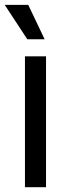

<svg xmlns="http://www.w3.org/2000/svg" viewBox="-27 -781 290 801"><path d="M77.1 0V-545.9H165V0ZM86.9 -617.2 -7.3 -760.7H90.8L159.2 -617.2Z"/></svg>

Font: Inter Variable LoSnoCo
Style: Regular
Weight: 400
Designer: Rasmus Andersson
Foundry: rsms
Version: Version 4.000;git-a52131595; featfreeze: case,dlig,ss01,ss02